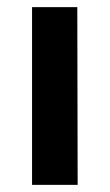

<svg xmlns="http://www.w3.org/2000/svg" viewBox="-20 -519 308 539"><path d="M70 0V-499H197L198 0Z"/></svg>

Font: Maven Pro SemiBold
Style: Regular
Weight: 600
Designer: Joe Prince
Foundry: Joe Prince
Version: Version 2.103